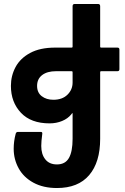

<svg xmlns="http://www.w3.org/2000/svg" viewBox="-20 -720 631 968"><path d="M49 30Q49 -8 59 -45Q61 -55 71 -55H186Q195 -55 193 -44Q188 -7 188 16Q188 58 208.5 83.5Q229 109 267 109Q309 109 327.5 76.5Q346 44 346 -20V-146Q346 -150 345 -150Q344 -150 339 -143Q322 -122 293 -110Q264 -98 230 -98Q136 -98 85.5 -151.5Q35 -205 35 -287Q35 -338 58.5 -382Q82 -426 132 -453Q182 -480 258 -480H341Q346 -480 346 -485V-689Q346 -700 357 -700H474Q485 -700 485 -689V-485Q485 -480 490 -480H572Q582 -480 582 -470V-371Q582 -361 572 -361H490Q485 -361 485 -356V-20Q485 98 429.5 163Q374 228 267 228Q198 228 148.5 201Q99 174 74 128.5Q49 83 49 30ZM249 -217Q294 -217 320 -242.5Q346 -268 346 -304V-356Q346 -361 341 -361H262Q218 -361 192.5 -341.5Q167 -322 167 -287Q167 -253 190.5 -235Q214 -217 249 -217Z"/></svg>

Font: Barlow GEO Bold
Style: Regular
Weight: 700
Designer: Jeremy Tribby
Foundry: Tribby Type
Version: Version 1.408